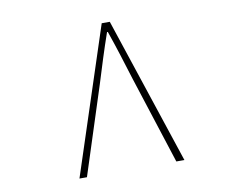

<svg xmlns="http://www.w3.org/2000/svg" viewBox="-79 -830 1157 935"><g transform="rotate(-10 500.0 -363.0)"><path d="M241 0H278L418 -434C446 -524 466 -590 497 -679H501C532 -590 552 -524 580 -434L720 0H760L519 -726H479Z"/></g></svg>

Font: Harano Aji Gothic CN ExtraLight
Style: Regular
Weight: 250
Foundry: Masamichi Hosoda
Version: HaranoAjiGothicCN-ExtraLight version 20230610;ttx 4.39.4